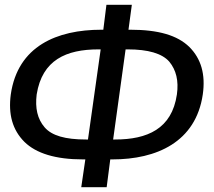

<svg xmlns="http://www.w3.org/2000/svg" viewBox="-20 -771 893 801"><path d="M530 -751H424L411 -647H403C218 -647 54 -579 25 -377C14 -294 32 -229 82 -179C131 -131 212 -106 326 -106H336L319 10H425L440 -106H449C633 -106 797 -178 826 -377C838 -461 819 -526 770 -575C720 -624 640 -647 524 -647H516ZM391 -565H400L347 -189H339C252 -189 196 -205 166 -240C136 -275 126 -320 133 -377C156 -521 256 -565 391 -565ZM513 -565C598 -565 656 -548 686 -514C715 -479 726 -434 718 -377C697 -233 594 -189 460 -189H452L504 -565Z"/></svg>

Font: Cheyenne Sans Medium
Style: Italic
Weight: 500
Italic angle: -8.13011°
Designer: The Public Sans project authors (U.S. Web Design System), Libre Franklin designed by Pablo Impallari and Rodrigo Fuenzal
Foundry: The Cheyenne Sans Project Authors
Version: Version 2.007